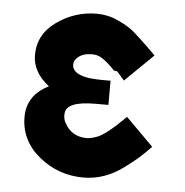

<svg xmlns="http://www.w3.org/2000/svg" viewBox="-42 -524 557 577"><g transform="rotate(5 236.0 -236.0)"><path d="M38 -155Q38 -221 103 -253Q53 -292 53 -343Q53 -406 107.5 -444.5Q162 -483 228 -483Q261 -483 292.5 -468.5Q324 -454 341.5 -439Q359 -424 390 -394L411 -373L326 -290Q325 -291 306 -313Q304 -317 294 -317Q270 -342 254 -352Q238 -362 219 -360Q199 -360 184.5 -349.5Q170 -339 170 -324Q170 -316 174.5 -309.5Q179 -303 186 -299Q193 -295 203.5 -292Q214 -289 223 -288Q232 -287 243.5 -286.5Q255 -286 262 -286Q269 -286 278 -286H286V-213H247Q159 -213 157 -176Q155 -158 165 -144Q184 -110 226 -108Q239 -107 261 -115Q289 -126 345 -182L428 -99Q407 -77 391.5 -63.5Q376 -50 349 -30Q322 -10 292 0.5Q262 11 230 11Q154 11 96 -36.5Q38 -84 38 -155Z"/></g></svg>

Font: Coval
Style: Heavy
Weight: 900
Foundry: Context Ltd
Version: Version 001.000